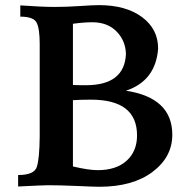

<svg xmlns="http://www.w3.org/2000/svg" viewBox="-20 -713 741 734"><path d="M359.4 1Q340.3 1 274.9 -2Q209.5 -4.9 163.1 -4.9Q146 -4.9 49.3 0V-43.9Q110.8 -43.9 120.8 -75Q130.9 -106 131.8 -191.4V-545.4Q131.8 -603 120.1 -626.2Q108.4 -649.4 57.6 -649.4V-692.4Q140.1 -686.5 189.5 -686.5Q232.9 -686.5 284.2 -689.9Q335.4 -693.4 358.4 -693.4Q461.4 -693.4 522.9 -647.7Q584.5 -602.1 584.5 -527.3Q575.2 -403.8 461.4 -366.2Q638.7 -339.4 638.7 -197.8Q638.7 -112.8 563.2 -55.9Q487.8 1 359.4 1ZM353.5 -62.5Q424.3 -62.5 464.1 -98.6Q503.9 -134.8 503.9 -195.3Q503.9 -332 328.1 -332Q289.1 -332 258.8 -330.1V-76.7Q318.4 -62.5 353.5 -62.5ZM308.1 -387.2Q456.1 -387.2 461.4 -506.3Q460.4 -556.6 426 -592.3Q391.6 -627.9 332.5 -627.9Q300.3 -627.9 258.8 -622.1V-388.2Q275.9 -387.2 308.1 -387.2Z"/></svg>

Font: Kelvinch
Style: Bold
Weight: 700
Designer: Paul James Miller
Foundry: High-Logic / Made with FontCreator
Version: Version 3.501;March 28, 2021;FontCreator 13.0.0.2683 64-bit